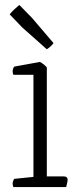

<svg xmlns="http://www.w3.org/2000/svg" viewBox="-20 -755 324 775"><path d="M247 0H34Q31 -8 31 -14Q31 -22 37 -33L115 -41V-453H34Q31 -460 31 -467Q31 -476 37 -486L141 -505Q158 -496 169 -483V-43H237Q253 -43 253 -29Q253 -23 249 -8ZM169 -556 70 -644 19 -697Q29 -709 37 -716.5Q45 -724 58 -735L109 -683L196 -581Q187 -568 169 -556Z"/></svg>

Font: Scope One
Style: Regular
Weight: 400
Designer: Dalton Maag Ltd
Foundry: Dalton Maag Ltd
Version: Version 1.001; ttfautohint (v1.4.1) -l 11 -r 50 -G 50 -x 14 